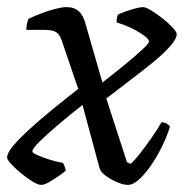

<svg xmlns="http://www.w3.org/2000/svg" viewBox="-26 -520 544 540"><path d="M90 0Q81 0 65.5 -9.5Q50 -19 34 -32Q18 -45 6 -58Q-6 -71 -6 -77Q-6 -90 11.5 -110.5Q29 -131 58 -157.5Q87 -184 122.5 -213Q158 -242 194 -270L148 -405Q145 -415 140 -422Q135 -429 125.5 -432.5Q116 -436 98 -436H48Q48 -444 50 -453.5Q52 -463 54 -467Q71 -475 90.5 -482.5Q110 -490 129.5 -495Q149 -500 161 -500Q183 -500 196 -488Q209 -476 216 -448L262 -288Q293 -312 323 -336.5Q353 -361 373 -379.5Q393 -398 393 -403Q393 -409 383 -417Q373 -425 358 -433.5Q343 -442 327.5 -448Q312 -454 302 -457Q302 -463 303 -469.5Q304 -476 306 -479Q314 -483 328 -488Q342 -493 355.5 -496.5Q369 -500 376 -500Q384 -500 399.5 -490.5Q415 -481 431.5 -468Q448 -455 459.5 -442.5Q471 -430 471 -424Q471 -411 452.5 -390Q434 -369 404 -344.5Q374 -320 339.5 -294Q305 -268 273 -243L331 -64L341 -59Q351 -67 367.5 -88Q384 -109 401 -133.5Q418 -158 428 -176Q436 -176 442.5 -172.5Q449 -169 452 -164Q446 -143 433 -115Q420 -87 402.5 -60.5Q385 -34 367 -17Q349 0 334 0Q321 0 303.5 -7.5Q286 -15 271.5 -25.5Q257 -36 254 -47L206 -225Q173 -199 140.5 -171.5Q108 -144 86.5 -123Q65 -102 65 -94Q65 -90 78.5 -84Q92 -78 112 -71.5Q132 -65 151 -62Q154 -57 156 -51Q158 -45 159 -40Q151 -33 137 -23.5Q123 -14 110.5 -7Q98 0 90 0Z"/></svg>

Font: Texturina 12pt Light
Style: Italic
Weight: 300
Italic angle: -11°
Designer: Guillermo Torres Carreño
Foundry: Omnibus-Type
Version: Version 1.002